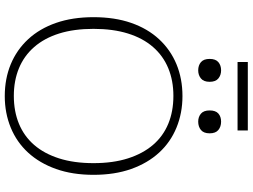

<svg xmlns="http://www.w3.org/2000/svg" viewBox="-147 -895 1059 805"><g transform="rotate(90 382.5 -492.5)"><path d="M383 17Q310 17 249.5 -8Q189 -33 144.5 -81Q100 -129 76 -198Q52 -267 52 -355Q52 -444 76 -513Q100 -582 144.5 -630Q189 -678 249.5 -703Q310 -728 383 -728Q454 -728 515 -703Q576 -678 620 -630Q664 -582 688.5 -513Q713 -444 713 -355Q713 -267 688.5 -198Q664 -129 620 -81Q576 -33 515 -8Q454 17 383 17ZM382 -21Q447 -21 499 -42.5Q551 -64 587.5 -106Q624 -148 644 -210.5Q664 -273 664 -355Q664 -437 644 -499.5Q624 -562 587.5 -604.5Q551 -647 499 -668.5Q447 -690 382 -690Q318 -690 266 -668.5Q214 -647 177 -604.5Q140 -562 120.5 -499.5Q101 -437 101 -355Q101 -273 120.5 -211Q140 -149 177 -106.5Q214 -64 266 -42.5Q318 -21 382 -21ZM323 -842Q323 -817 309 -805.5Q295 -794 275 -794Q254 -794 240.5 -805.5Q227 -817 227 -842Q227 -867 240.5 -878.5Q254 -890 275 -890Q295 -890 309 -878.5Q323 -867 323 -842ZM539 -842Q539 -817 525 -805.5Q511 -794 490 -794Q470 -794 456.5 -805.5Q443 -817 443 -842Q443 -867 456 -878.5Q469 -890 490 -890Q511 -890 525 -878.5Q539 -867 539 -842ZM240 -1002H527V-959H240Z"/></g></svg>

Font: Roboto Serif Thin
Style: Regular
Weight: 250
Designer: Greg Gazdowicz
Foundry: Commercial Type
Version: Version 1.004